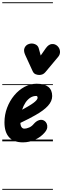

<svg xmlns="http://www.w3.org/2000/svg" viewBox="-25 -1250 551 1698"><path d="M177.5 9Q96.5 9 55.5 -36Q14.5 -81 14.5 -167.5Q14.5 -235.5 37.8 -297Q61 -358.5 101 -406.5Q141 -454.5 192.2 -482Q243.5 -509.5 299 -509.5Q368 -509.5 402.2 -481.8Q436.5 -454 436.5 -400.5Q436.5 -378 427.2 -356.5Q418 -335 399.2 -314.2Q380.5 -293.5 352.5 -272.8Q324.5 -252 287 -231Q264 -217.5 229.5 -199.8Q195 -182 155 -163Q155.5 -154.5 156.8 -147.8Q158 -141 160 -135.5Q164 -125.5 171.2 -119Q178.5 -112.5 188.5 -112.5Q211.5 -112.5 234.2 -123Q257 -133.5 274 -154.5Q296.5 -180.5 322.8 -188Q349 -195.5 370.5 -179.5Q381 -172 388 -157Q395 -142 392.8 -122.2Q390.5 -102.5 371.5 -79.5Q337 -38.5 285.5 -14.8Q234 9 177.5 9ZM170.5 -279.5Q184.5 -287 198 -294.8Q211.5 -302.5 225.5 -310.5Q253 -326.5 271 -340Q289 -353.5 298.2 -364.8Q307.5 -376 307.5 -385Q307.5 -391.5 304.8 -396.5Q302 -401.5 295.5 -401.5Q267.5 -401.5 243.5 -386.2Q219.5 -371 201 -343.5Q182.5 -316 170.5 -279.5ZM177.5 9Q96.5 9 55.5 -36Q14.5 -81 14.5 -167.5Q14.5 -235.5 37.8 -297Q61 -358.5 101 -406.5Q141 -454.5 192.2 -482Q243.5 -509.5 299 -509.5Q368 -509.5 402.2 -481.8Q436.5 -454 436.5 -400.5Q436.5 -378 427.2 -356.5Q418 -335 399.2 -314.2Q380.5 -293.5 352.5 -272.8Q324.5 -252 287 -231Q264 -217.5 229.5 -199.8Q195 -182 155 -163Q155.5 -154.5 156.8 -147.8Q158 -141 160 -135.5Q164 -125.5 171.2 -119Q178.5 -112.5 188.5 -112.5Q211.5 -112.5 234.2 -123Q257 -133.5 274 -154.5Q296.5 -180.5 322.8 -188Q349 -195.5 370.5 -179.5Q381 -172 388 -157Q395 -142 392.8 -122.2Q390.5 -102.5 371.5 -79.5Q337 -38.5 285.5 -14.8Q234 9 177.5 9ZM170.5 -279.5Q184.5 -287 198 -294.8Q211.5 -302.5 225.5 -310.5Q253 -326.5 271 -340Q289 -353.5 298.2 -364.8Q307.5 -376 307.5 -385Q307.5 -391.5 304.8 -396.5Q302 -401.5 295.5 -401.5Q267.5 -401.5 243.5 -386.2Q219.5 -371 201 -343.5Q182.5 -316 170.5 -279.5ZM323 -587Q306 -587 289.8 -593.5Q273.5 -600 264 -620L198 -764Q180.5 -802.5 192.8 -828Q205 -853.5 232 -861.5Q259 -870 285.2 -859Q311.5 -848 318 -821.5L335 -759L380.5 -824Q405 -858 432.8 -860.5Q460.5 -863 482 -844Q503 -824.5 505.5 -797.2Q508 -770 490.5 -748.5L375.5 -611Q364.5 -598 350.8 -592.5Q337 -587 323 -587ZM-5 420.5H443V428.5H-5ZM-5 -16H443V0H-5ZM-5 -505.5H443V-497.5H-5ZM-5 -1230H443V-1222H-5Z"/></svg>

Font: Edu VIC WA NT Pre Guide
Style: Regular
Weight: 400
Designer: Tina and Corey Anderson, Eben Sorkin, Mirko Velimirovic
Foundry: Google for Education
Version: Version 1.000